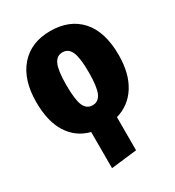

<svg xmlns="http://www.w3.org/2000/svg" viewBox="-185 -660 906 994"><g transform="rotate(-30 268.0 -163.5)"><path d="M345 8V206L191 224V8Q110 -13 66 -83Q22 -153 22 -267Q22 -401 87.5 -476Q153 -551 268 -551Q383 -551 448.5 -478.5Q514 -406 514 -266Q514 -157 469.5 -86Q425 -15 345 8ZM201 -267Q201 -179 216.5 -143.5Q232 -108 268 -108Q303 -108 319 -144Q335 -180 335 -266Q335 -353 319 -388.5Q303 -424 268 -424Q233 -424 217 -388Q201 -352 201 -267Z"/></g></svg>

Font: Fira Sans Condensed ExtraBold
Style: Regular
Weight: 800
Width: 3
Designer: Carrois Corporate & Edenspiekermann AG
Foundry: Carrois Corporate GbR & Edenspiekermann AG
Version: Version 4.203